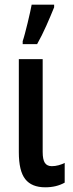

<svg xmlns="http://www.w3.org/2000/svg" viewBox="-20 -796 314 826"><path d="M163.6 -541.5V-142.6Q163.6 -109.4 173.1 -95.2Q182.6 -81.1 203.1 -81.1Q217.3 -81.1 232.4 -85.2Q247.6 -89.4 258.3 -95.2V-10.3Q222.7 9.8 174.8 9.8Q116.2 9.8 88.6 -25.4Q61 -60.5 61 -141.1V-541.5ZM77.6 -606V-619.1Q81.5 -629.9 87.2 -651.4Q92.8 -672.9 98.9 -697.5Q105 -722.2 109.6 -743.7Q114.3 -765.1 116.2 -775.9H212.9V-764.6Q198.2 -728 179.2 -685.3Q160.2 -642.6 139.6 -606Z"/></svg>

Font: Open Sans Condensed SemiBold
Style: Regular
Weight: 600
Width: 3
Designer: Monotype Design Team
Foundry: Monotype Imaging Inc.
Version: Version 3.000; ttfautohint (v1.8.4)